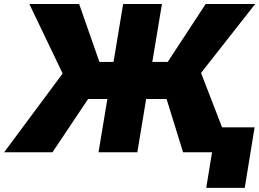

<svg xmlns="http://www.w3.org/2000/svg" viewBox="-36 -747 1272 942"><path d="M271.3 -386.4 108 -727.3H352.3L451.7 -443.2H521L568.2 -727.3H758.5L711.3 -443.2H786.9L973 -727.3H1215.9L950.3 -389.2L1053.6 -122.2H1213.1L1164.8 174.7H975.9L1004.3 0H862.2L781.2 -261.4H681.1L637.8 0H447.4L490.8 -261.4H396.3L221.6 0H-15.6Z"/></svg>

Font: Inter P Black
Style: Italic
Weight: 900
Italic angle: -9.40001°
Designer: Rasmus Andersson
Foundry: rsms
Version: Version 3.018;git-588b23468